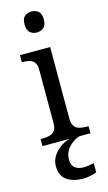

<svg xmlns="http://www.w3.org/2000/svg" viewBox="-148 -809 617 1098"><g transform="rotate(-15 160.0 -260.0)"><path d="M23 0V-42H36Q58 -42 76.5 -46.5Q95 -51 106.5 -65.5Q118 -80 118 -109V-426Q118 -456 106.5 -470.5Q95 -485 76.5 -489.5Q58 -494 36 -494H33V-536H212V-114Q212 -83 223 -67.5Q234 -52 253 -47Q272 -42 294 -42H307V0ZM161 -636Q137 -636 120.5 -650Q104 -664 104 -698Q104 -733 120.5 -746.5Q137 -760 161 -760Q184 -760 201 -746.5Q218 -733 218 -698Q218 -664 201 -650Q184 -636 161 -636ZM204 240Q140 240 103.5 213.5Q67 187 67 130Q67 99 84 72Q101 45 127.5 26Q154 7 185 0H242Q221 6 199.5 21.5Q178 37 163.5 60Q149 83 149 115Q149 148 168.5 163Q188 178 218 178Q232 178 247.5 176Q263 174 281 170V224Q271 229 257 232.5Q243 236 229 238Q215 240 204 240Z"/></g></svg>

Font: Noto Rashi Hebrew
Style: Regular
Weight: 400
Version: Version 1.006